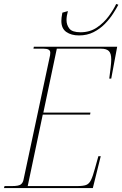

<svg xmlns="http://www.w3.org/2000/svg" viewBox="-31 -950 618 970"><path d="M368 -771Q329 -771 304 -788.5Q279 -806 279 -844Q279 -851 280 -861Q281 -871 284 -886L312 -894Q305 -868 305 -849Q305 -824 319.5 -805.5Q334 -787 376 -787Q423 -787 458.5 -811Q494 -835 518.5 -868.5Q543 -902 556 -930L567 -926Q557 -907 540 -880.5Q523 -854 498.5 -829Q474 -804 441.5 -787.5Q409 -771 368 -771ZM-11 0 -8 -10H30Q64 -10 74.5 -18.5Q85 -27 88 -43L222 -671Q223 -678 223 -684Q223 -704 190 -704H138L140 -714H561L531 -553H521Q525 -585 528 -609Q531 -633 531 -650Q531 -680 519 -692Q507 -704 480 -704H256L188 -381H426L424 -371H185L109 -10H360Q389 -10 404 -15.5Q419 -21 428.5 -40Q438 -59 449 -100L466 -161H478L438 0Z"/></svg>

Font: Noto Serif Display SemiCondensed Thin
Style: Italic
Weight: 100
Width: 4
Italic angle: -12°
Designer: Monotype Design Team
Foundry: Monotype Imaging Inc.
Version: Version 2.009